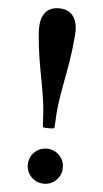

<svg xmlns="http://www.w3.org/2000/svg" viewBox="-55 -796 452 844"><g transform="rotate(5 171.5 -374.0)"><path d="M251 -648.5Q246 -585 237.5 -533.8Q229 -482.5 220.2 -437.2Q211.5 -392 205.2 -346.2Q199 -300.5 197.5 -248Q197.5 -239.5 195.8 -235.8Q194 -232 184 -232H158.5Q148.5 -232 146.5 -235.5Q144.5 -239 144.5 -247.5Q143 -300 136.8 -345.5Q130.5 -391 121.8 -436.5Q113 -482 104.5 -533.5Q96 -585 91 -648.5Q91 -654 91 -658.5Q91 -663 91 -667.5Q91 -711 111.2 -736Q131.5 -761 171 -761Q211 -761 231.5 -736Q252 -711 252 -667.5Q252 -663 251.5 -658.5Q251 -654 251 -648.5ZM94 -64.5Q94 -96.5 116.5 -119Q139 -141.5 171.5 -141.5Q203.5 -141.5 226 -119Q248.5 -96.5 248.5 -64.5Q248.5 -32 226 -9.5Q203.5 13 171.5 13Q139 13 116.5 -9.5Q94 -32 94 -64.5Z"/></g></svg>

Font: Besley* Condensed Semi
Style: Regular
Weight: 600
Width: 3
Designer: Owen Earl
Foundry: indestructible type*
Version: Version 3.000; ttfautohint (v1.8.3)